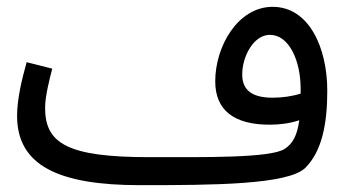

<svg xmlns="http://www.w3.org/2000/svg" viewBox="-20 -521 1023 562"><path d="M390 21C602 21 824 20 874 -30C921 -77 938 -155 938 -255C938 -381 885 -501 778 -501C676 -501 610 -385 610 -283C610 -197 667 -156 769 -156C799 -156 829 -160 856 -169C850 -126 838 -101 813 -85C771 -58 579 -61 416 -61C178 -61 112 -101 112 -205C112 -239 125 -290 133 -320L58 -339C44 -289 30 -231 30 -182C30 -36 152 21 390 21ZM689 -303C689 -357 723 -419 770 -419C826 -419 860 -344 860 -261C860 -256 860 -251 860 -247C835 -239 805 -235 778 -235C713 -235 689 -261 689 -303Z"/></svg>

Font: Noto Sans Arabic UI
Style: Regular
Weight: 400
Designer: Monotype Design Team, Nadine Chahine and Nizar Qandah
Foundry: Monotype Imaging Inc.
Version: Version 2.010